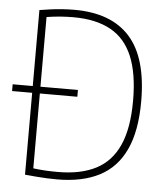

<svg xmlns="http://www.w3.org/2000/svg" viewBox="-53 -795 732 847"><g transform="rotate(5 313.0 -371.0)"><path d="M-0.5 -366V-396H288.5V-366ZM230.5 5Q208 5 186.5 4Q165 3 141.2 1.2Q117.5 -0.5 88.5 -3.5V-732.5Q113 -736.5 139 -740Q165 -743.5 191.2 -745.2Q217.5 -747 243 -747Q406 -747 488.5 -655Q571 -563 571 -370Q571 -238.5 532.2 -155.8Q493.5 -73 417.8 -34Q342 5 230.5 5ZM231.5 -28Q333 -28 400.2 -62.8Q467.5 -97.5 501.2 -172.8Q535 -248 535 -370Q535 -490 503.2 -566Q471.5 -642 406.2 -678Q341 -714 240.5 -714Q213 -714 183.2 -711.8Q153.5 -709.5 122.5 -704.5V-34.5Q149.5 -31 175.2 -29.5Q201 -28 231.5 -28Z"/></g></svg>

Font: Encode Sans SC SemiCondensed Thin
Style: Regular
Weight: 250
Width: 4
Designer: Multiple Designers
Foundry: Impallari Type
Version: Version 3.002